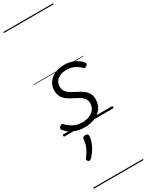

<svg xmlns="http://www.w3.org/2000/svg" viewBox="-373 -1056 1224 1602"><g transform="rotate(-30 239.5 -255.0)"><path d="M193 19Q147 19 111 6.5Q75 -6 50 -24.5Q25 -43 13 -60Q7 -68 8.5 -75.5Q10 -83 19 -91Q29 -100 36.5 -100.5Q44 -101 51 -92Q74 -67 110 -47Q146 -27 195 -27Q234 -27 264.5 -39.5Q295 -52 313 -76Q331 -100 331 -134Q331 -163 316 -181.5Q301 -200 278 -213.5Q255 -227 228 -240Q201 -253 177.5 -269.5Q154 -286 139 -310.5Q124 -335 124 -373Q124 -417 146.5 -449.5Q169 -482 209 -500.5Q249 -519 302 -519Q344 -519 376.5 -507.5Q409 -496 431.5 -479Q454 -462 464 -447Q470 -438 468.5 -431.5Q467 -425 458 -417Q450 -411 442.5 -410.5Q435 -410 428 -417Q402 -443 370.5 -458Q339 -473 297 -473Q244 -473 211.5 -448Q179 -423 179 -378Q179 -349 194 -330Q209 -311 232.5 -297Q256 -283 283 -269.5Q310 -256 333.5 -240Q357 -224 372 -200.5Q387 -177 387 -141Q387 -90 361 -54Q335 -18 291 0.5Q247 19 193 19ZM75 276Q67 269 66 262Q65 255 71 246Q90 221 102.5 199.5Q115 178 123 154Q131 130 133 100Q134 87 141.5 82Q149 77 161 77Q176 77 182.5 83.5Q189 90 188 101Q188 121 179.5 148.5Q171 176 153.5 207Q136 238 108 268Q100 276 91.5 279Q83 282 75 276ZM0 490H479V500H0ZM0 -20H479V0H0ZM0 -505H479V-500H0ZM0 -1010H479V-1000H0Z"/></g></svg>

Font: Playwrite TZ Guides
Style: Regular
Weight: 400
Designer: Veronika Burian, José Scaglione
Foundry: TypeTogether
Version: Version 1.003